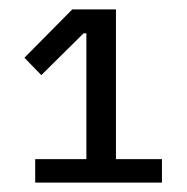

<svg xmlns="http://www.w3.org/2000/svg" viewBox="-20 -718 399 409"><path d="M325 -329H55V-379H164V-647H158L68 -558L32 -595L134 -698H227V-379H325Z"/></svg>

Font: Aneliza
Style: Regular
Weight: 400
Designer: Mike Abbink, Paul van der Laan, Pieter van Rosmalen
Foundry: Bold Monday
Version: Version 3.0